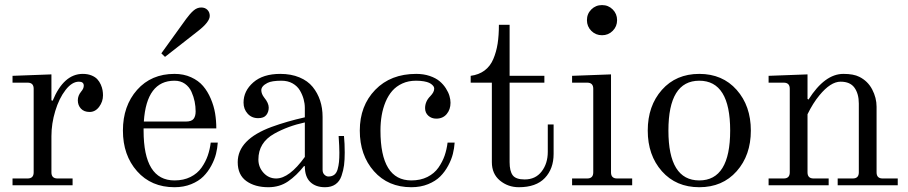

<svg xmlns="http://www.w3.org/2000/svg" viewBox="-20 -744 3646 771"><path d="M30.3 0V-27.3H90.8Q115.2 -27.3 115.2 -51.8V-387.7Q115.2 -412.1 90.8 -412.1H30.3V-439.5L186.5 -445.3V-341.3L191.4 -339.4Q235.8 -447.3 312.5 -447.3Q332 -447.3 347.2 -441.2Q362.3 -435.1 370.8 -425.8Q379.4 -416.5 384.8 -404.3Q390.1 -392.1 391.8 -381.8Q393.6 -371.6 393.6 -361.3Q393.6 -335.9 378.2 -315.2Q362.8 -294.4 339.8 -294.4Q317.4 -294.4 304.9 -307.9Q292.5 -321.3 292.5 -341.3Q292.5 -359.9 305.7 -376Q316.4 -388.2 316.4 -399.9Q316.4 -416 296.9 -416Q269 -416 243.2 -382.6Q217.3 -349.1 201.9 -298.3Q186.5 -247.6 186.5 -197.3V-51.8Q186.5 -27.3 210.9 -27.3H271.5V0Z M627.9 -529.8 727.5 -668Q743.2 -689.5 757.3 -701.7Q771.5 -713.9 788.1 -713.9Q803.7 -713.9 813 -704.3Q822.3 -694.8 822.3 -680.2Q822.3 -655.8 774.4 -618.7L642.6 -515.6ZM680.7 -447.3Q717.8 -447.3 747.3 -433.8Q776.9 -420.4 795.4 -398.7Q814 -377 826.4 -347.7Q838.9 -318.4 843.8 -288.8Q848.6 -259.3 848.6 -228.5H556.6V-219.7Q556.6 -19.5 680.7 -19.5Q717.3 -19.5 745.1 -33.4Q772.9 -47.4 789.3 -70.8Q805.7 -94.2 814.2 -118.9Q822.8 -143.6 826.2 -171.4H854.5Q853 -148.9 847.4 -126.2Q841.8 -103.5 828.6 -78.9Q815.4 -54.2 796.6 -35.4Q777.8 -16.6 747.8 -4.4Q717.8 7.8 680.7 7.8Q587.4 7.8 530.5 -56.4Q473.6 -120.6 473.6 -219.7Q473.6 -318.8 530.5 -383.1Q587.4 -447.3 680.7 -447.3ZM557.6 -255.9H726.1Q749 -255.9 757.3 -266.6Q765.6 -277.3 765.6 -296.4Q765.6 -316.4 761.7 -335.9Q757.8 -355.5 749 -375.2Q740.2 -395 722.7 -407.5Q705.1 -419.9 680.7 -419.9Q568.4 -419.9 557.6 -255.9Z M934.6 -92.8Q934.6 -184.1 1070.8 -234.4Q1132.3 -256.8 1204.1 -272.9V-310.5Q1204.1 -328.1 1199.2 -345.9Q1194.3 -363.8 1184.1 -381.1Q1173.8 -398.4 1154.8 -409.2Q1135.7 -419.9 1110.4 -419.9Q1071.3 -419.9 1054.2 -411.1Q1029.3 -398.4 1029.3 -381.8Q1029.3 -367.2 1041 -352.1Q1059.1 -330.1 1059.1 -312Q1059.1 -294.4 1049.3 -282Q1039.6 -269.5 1016.6 -269.5Q990.7 -269.5 974.4 -287.6Q958 -305.7 958 -332Q958 -378.9 997.1 -413.1Q1036.1 -447.3 1105.5 -447.3Q1148.9 -447.3 1182.4 -433.3Q1215.8 -419.4 1235.6 -395Q1255.4 -370.6 1265.4 -340.3Q1275.4 -310.1 1275.4 -274.4V-62Q1275.4 -49.3 1283 -42.2Q1290.5 -35.2 1298.8 -35.2Q1313 -35.2 1322.3 -42.2Q1331.5 -49.3 1335.7 -64Q1339.8 -78.6 1341.3 -93.8Q1342.8 -108.9 1342.8 -131.3Q1342.8 -153.8 1339.8 -197.8H1361.3Q1364.3 -168 1364.3 -131.3Q1364.3 -102.1 1361.6 -80.8Q1358.9 -59.6 1351.3 -37.6Q1343.8 -15.6 1327.1 -3.9Q1310.5 7.8 1285.2 7.8Q1247.6 7.8 1225.8 -13.2Q1204.1 -34.2 1204.1 -76.2L1201.2 -77.6Q1170.4 -38.6 1136.5 -15.4Q1102.5 7.8 1057.6 7.8Q1003.4 7.8 969 -17.1Q934.6 -42 934.6 -92.8ZM1017.6 -103.5Q1017.6 -72.8 1038.3 -50Q1059.1 -27.3 1088.9 -27.3Q1141.6 -27.3 1204.1 -113.8V-252.4Q1136.2 -237.8 1081.1 -207Q1017.6 -171.4 1017.6 -103.5Z M1424.8 -219.7Q1424.8 -319.3 1486.8 -383.3Q1548.8 -447.3 1651.4 -447.3Q1681.2 -447.3 1705.6 -439Q1730 -430.7 1745.1 -418Q1760.3 -405.3 1770.5 -389.2Q1780.8 -373 1784.9 -358.6Q1789.1 -344.2 1789.1 -331.5Q1789.1 -304.2 1773.7 -285.9Q1758.3 -267.6 1731.9 -267.6Q1712.9 -267.6 1700 -279.3Q1687 -291 1687 -309.6Q1687 -336.9 1708 -357.9Q1723.6 -374 1723.6 -387.7Q1723.6 -391.1 1722.2 -394.8Q1720.7 -398.4 1715.8 -403.1Q1710.9 -407.7 1703.4 -411.4Q1695.8 -415 1681.9 -417.5Q1668 -419.9 1650.4 -419.9Q1620.1 -419.9 1595.9 -408.9Q1571.8 -397.9 1555.4 -379.4Q1539.1 -360.8 1528.3 -335Q1517.6 -309.1 1512.7 -280.5Q1507.8 -252 1507.8 -219.7Q1507.8 -19.5 1631.8 -19.5Q1668.5 -19.5 1696.3 -33.4Q1724.1 -47.4 1740.5 -70.8Q1756.8 -94.2 1765.4 -118.9Q1773.9 -143.6 1777.3 -171.4H1805.7Q1804.2 -148.9 1798.6 -126.2Q1793 -103.5 1779.8 -78.9Q1766.6 -54.2 1747.8 -35.4Q1729 -16.6 1699 -4.4Q1668.9 7.8 1631.8 7.8Q1538.6 7.8 1481.7 -56.4Q1424.8 -120.6 1424.8 -219.7Z M1870.1 -412.1V-439.5Q1902.8 -443.8 1925.8 -460.9Q1948.7 -478 1960.9 -506.8Q1973.1 -535.6 1978.3 -568.8Q1983.4 -602.1 1983.4 -644.5H2026.4V-439.5H2166V-412.1H2026.4V-92.8Q2026.4 -57.1 2038.8 -40.3Q2051.3 -23.4 2086.9 -23.4Q2130.4 -23.4 2155 -55.4Q2179.7 -87.4 2179.7 -134.3V-244.1H2203.1V-126Q2203.1 -66.4 2168 -29.3Q2132.8 7.8 2063.5 7.8Q2020 7.8 1987.5 -19Q1955.1 -45.9 1955.1 -92.8V-412.1Z M2277.3 0V-27.3H2337.9Q2362.3 -27.3 2362.3 -51.8V-387.7Q2362.3 -412.1 2337.9 -412.1H2277.3V-439.5L2433.6 -445.3V-51.8Q2433.6 -27.3 2458 -27.3H2518.6V0ZM2354.5 -620.1Q2336.9 -637.7 2336.9 -663.1Q2336.9 -688.5 2354.5 -706.1Q2372.1 -723.6 2397.5 -723.6Q2422.9 -723.6 2440.4 -706.1Q2458 -688.5 2458 -663.1Q2458 -637.7 2440.4 -620.1Q2422.9 -602.5 2397.5 -602.5Q2372.1 -602.5 2354.5 -620.1Z M2637.9 -56.4Q2581.1 -120.6 2581.1 -219.7Q2581.1 -318.8 2637.9 -383.1Q2694.8 -447.3 2788.1 -447.3Q2881.3 -447.3 2938.2 -383.1Q2995.1 -318.8 2995.1 -219.7Q2995.1 -120.6 2938.2 -56.4Q2881.3 7.8 2788.1 7.8Q2694.8 7.8 2637.9 -56.4ZM2788.1 -419.9Q2664.1 -419.9 2664.1 -219.7Q2664.1 -19.5 2788.1 -19.5Q2912.1 -19.5 2912.1 -219.7Q2912.1 -419.9 2788.1 -419.9Z M3066.4 0V-27.3H3127Q3151.4 -27.3 3151.4 -51.8V-387.7Q3151.4 -412.1 3127 -412.1H3066.4V-439.5L3222.7 -445.3V-346.7L3226.6 -344.2Q3292 -447.3 3366.7 -447.3Q3407.7 -447.3 3430.7 -435.5Q3464.8 -418.5 3482.4 -384.8Q3500 -351.1 3500 -315.4V-51.8Q3500 -27.3 3524.4 -27.3H3585V0H3343.8V-27.3H3404.3Q3428.7 -27.3 3428.7 -51.8V-328.1Q3428.7 -367.2 3411.4 -391.6Q3394 -416 3355.5 -416Q3315.4 -416 3270.5 -361.3Q3244.6 -330.1 3222.7 -285.2V-51.8Q3222.7 -27.3 3247.1 -27.3H3307.6V0Z"/></svg>

Font: Theano Modern
Style: Regular
Weight: 400
Designer: Alexey Kryukov
Version: Version 2.00